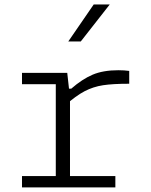

<svg xmlns="http://www.w3.org/2000/svg" viewBox="-20 -818 660 838"><path d="M283.5 -410H285.5V-1H223.5V-473L246 -450.5H76V-500H273.5ZM264.5 -358.5V-431H291Q338.5 -472.5 384.2 -492Q430 -511.5 496.5 -511.5Q522.5 -511.5 544 -508.5V-452.5Q472.5 -452.5 429.8 -446Q387 -439.5 349.2 -419.8Q311.5 -400 264.5 -358.5ZM76 -49.5H483.5V0H76ZM332.5 -637 459 -798.5H389L278 -637Z"/></svg>

Font: Monaspace Neon Var ExtraLight
Style: Regular
Weight: 200
Designer: Riley Cran and the Lettermatic Team
Version: Version 1.200 (Monaspace Neon Var)